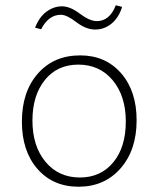

<svg xmlns="http://www.w3.org/2000/svg" viewBox="-20 -698 600 728"><path d="M136 -587 113 -593Q129 -634 156.5 -654Q184 -674 215 -674Q246 -674 283 -646Q320 -618 347 -618Q396 -618 419 -678L443 -672Q431 -632 403.5 -609Q376 -586 341 -586Q306 -586 269.5 -614Q233 -642 211 -642Q164 -642 136 -587ZM278 10Q181 10 122 -57.5Q63 -125 63 -237Q63 -350 123.5 -419Q184 -488 284 -488Q380 -488 439 -420.5Q498 -353 498 -242Q498 -129 437 -59.5Q376 10 278 10ZM283 -25Q362 -25 409.5 -82.5Q457 -140 457 -237Q457 -334 407.5 -393.5Q358 -453 277 -453Q197 -453 150 -394.5Q103 -336 103 -241Q103 -144 152.5 -84.5Q202 -25 283 -25Z"/></svg>

Font: Cantarell Light
Style: Regular
Weight: 300
Designer: Dave Crossland, Nikolaus Waxweiler, Florian Fecher, Jacques Le Bailly, Eben Sorkin, Alexei Vanyashin, Alexios Zavras, Em
Version: Version 0.303